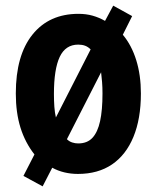

<svg xmlns="http://www.w3.org/2000/svg" viewBox="-20 -606 555 680"><path d="M479 -275Q479 -185 452.5 -121Q426 -57 376.5 -23.5Q327 10 256 10Q231 10 208 4.5Q185 -1 165 -12L131 54L63 17L102 -59Q69 -101 52.5 -154Q36 -207 36 -275Q36 -410 95 -483.5Q154 -557 258 -557Q285 -557 308 -550.5Q331 -544 352 -532L381 -586L448 -549L415 -483Q446 -446 462.5 -393Q479 -340 479 -275ZM171 -273Q171 -249 172.5 -228Q174 -207 178 -190L301 -431Q292 -440 281.5 -444Q271 -448 257 -448Q212 -448 191.5 -404.5Q171 -361 171 -273ZM343 -275Q343 -297 341.5 -315.5Q340 -334 338 -350L217 -113Q225 -105 235.5 -101.5Q246 -98 257 -98Q289 -98 307.5 -118Q326 -138 334.5 -177Q343 -216 343 -275Z"/></svg>

Font: Noto Sans Display Condensed
Style: Bold
Weight: 700
Width: 3
Designer: Monotype Design Team
Foundry: Monotype Imaging Inc.
Version: Version 2.003